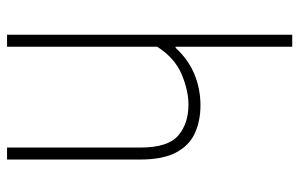

<svg xmlns="http://www.w3.org/2000/svg" viewBox="-172 -676 848 544"><g transform="rotate(90 252.0 -404.0)"><path d="M78.5 0V-808H112.5V-477.5H115.5Q148.5 -513.5 190.2 -530.8Q232 -548 278 -548Q322.5 -548 357.2 -532.2Q392 -516.5 412 -479Q432 -441.5 432 -377.5V0H398V-378.5Q398 -455.5 364.2 -484.8Q330.5 -514 276 -514Q236.5 -514 190.2 -494.5Q144 -475 112.5 -425.5V0Z"/></g></svg>

Font: Encode Sans Semi Condensed Thin
Style: Regular
Weight: 100
Width: 4
Designer: Multiple Designers
Foundry: Impallari Type
Version: Version 3.000; ttfautohint (v1.8.3) -l 8 -r 50 -G 200 -x 14 